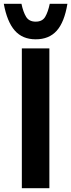

<svg xmlns="http://www.w3.org/2000/svg" viewBox="-20 -991 375 1011"><path d="M95 -736H240V0H95ZM168 -784Q98 -784 57.5 -830.5Q17 -877 0 -971H93Q102 -928 117.5 -902.5Q133 -877 168 -877Q203 -877 218 -902.5Q233 -928 242 -971H335Q319 -874 278.5 -829Q238 -784 168 -784Z"/></svg>

Font: Reem Kufi Fun
Style: Regular
Weight: 400
Designer: Khaled Hosny
Version: Version 1.005